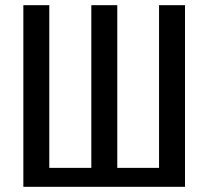

<svg xmlns="http://www.w3.org/2000/svg" viewBox="-20 -720 803 740"><path d="M70 0V-700H170V-73H332V-700H432V-73H593V-700H693V0Z"/></svg>

Font: Cuprum Medium
Style: Regular
Weight: 500
Designer: Jovanny Lemonad
Foundry: Jovanny Lemonad
Version: Version 3.000